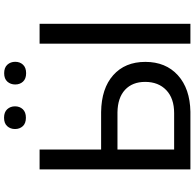

<svg xmlns="http://www.w3.org/2000/svg" viewBox="-26 -892 918 905"><g transform="rotate(-90 432.5 -439.0)"><path d="M180.7 -420.9H357.4Q468.8 -419.4 531.2 -363.8Q593.8 -308.1 593.8 -212.4Q593.8 -116.2 530.8 -59.1Q467.8 -2 358.9 0H86.9V-710.9H180.7ZM180.7 -343.8V-76.7H352.1Q421.9 -76.7 460.7 -113.8Q499.5 -150.9 499.5 -213.4Q499.5 -273.4 462.2 -308.1Q424.8 -342.8 356 -343.8ZM773.4 0H679.7V-710.9H773.4ZM277.3 -826.7Q277.3 -848.6 290.8 -863.5Q304.2 -878.4 330.6 -878.4Q356.9 -878.4 370.6 -863.5Q384.3 -848.6 384.3 -826.7Q384.3 -804.7 370.6 -790Q356.9 -775.4 330.6 -775.4Q304.2 -775.4 290.8 -790Q277.3 -804.7 277.3 -826.7ZM487.3 -825.7Q487.3 -847.7 500.7 -862.8Q514.2 -877.9 540.5 -877.9Q566.9 -877.9 580.6 -862.8Q594.2 -847.7 594.2 -825.7Q594.2 -803.7 580.6 -789.1Q566.9 -774.4 540.5 -774.4Q514.2 -774.4 500.7 -789.1Q487.3 -803.7 487.3 -825.7Z"/></g></svg>

Font: Roboto-ThirdPerson-AD3FC
Style: ThirdPerson-AD3FC
Weight: 400
Designer: Google
Version: Version 2.137; 2017